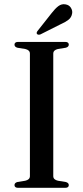

<svg xmlns="http://www.w3.org/2000/svg" viewBox="-20 -901 399 921"><path d="M235.5 -56.5Q235.5 -47.5 241.2 -42Q247 -36.5 258 -34L295.5 -28Q310 -24 310 -13Q310 -7 305.8 -3.5Q301.5 0 292 0H67Q58 0 53.8 -3.5Q49.5 -7 49.5 -13Q49.5 -24 63.5 -28L101 -34Q112 -36.5 117.8 -42Q123.5 -47.5 123.5 -56.5V-643.5Q123.5 -652.5 117.8 -658Q112 -663.5 101 -666L63.5 -672Q49.5 -676 49.5 -687Q49.5 -693 53.8 -696.5Q58 -700 67 -700H292Q301.5 -700 305.8 -696.5Q310 -693 310 -687Q310 -676 295.5 -672L258 -666Q247 -663.5 241.2 -658Q235.5 -652.5 235.5 -643.5ZM228 -838.5Q244.5 -860 260.2 -871.8Q276 -883.5 294.5 -880Q312 -877 320.2 -863.5Q328.5 -850 326 -836.5Q323 -817.5 308.5 -806.2Q294 -795 272.5 -785.5L174 -736Q170 -734.5 165.2 -734.5Q160.5 -734.5 157.5 -738Q155 -741 156.2 -745.2Q157.5 -749.5 160.5 -753Z"/></svg>

Font: Fraunces 60pt
Style: Regular
Weight: 400
Version: Version 1.000;[b76b70a41]